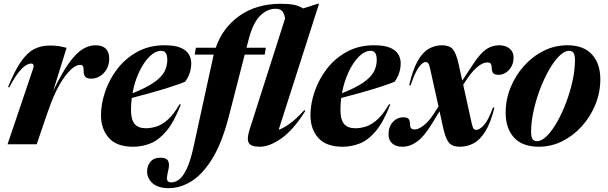

<svg xmlns="http://www.w3.org/2000/svg" viewBox="-20 -765 3222 1018"><path d="M155 -399.5Q159.5 -412 157.5 -420Q155.5 -428 145.5 -428Q133.5 -428 117.5 -418.8Q101.5 -409.5 79.5 -382.5Q57.5 -355.5 29 -301L23 -304Q57 -388.5 89.8 -436.2Q122.5 -484 159.5 -503.8Q196.5 -523.5 243 -523.5Q271.5 -523.5 289.8 -520.8Q308 -518 333 -511.5L262 -283Q308.5 -380 347 -432.5Q385.5 -485 419.2 -505Q453 -525 485.5 -525Q559 -525 559 -454Q559 -408.5 530.5 -378.2Q502 -348 463 -348Q441.5 -348 432.5 -357.8Q423.5 -367.5 423.5 -387.5Q424 -407.5 419.8 -414.2Q415.5 -421 405 -421Q369 -421 321.2 -355.8Q273.5 -290.5 231 -165.5L174.5 0H20Z M939 -211.5Q903.5 -119.5 863 -71Q822.5 -22.5 778.2 -4.8Q734 13 686.5 13Q598.5 13 557 -34Q515.5 -81 515.5 -154Q515.5 -214 537.5 -279Q559.5 -344 602.2 -399.8Q645 -455.5 708 -490.2Q771 -525 853 -525Q908 -525 938.8 -511.5Q969.5 -498 981.8 -476.2Q994 -454.5 994 -430.5Q994 -375.5 961.5 -331.5Q930.5 -319 884.2 -304Q838 -289 784.5 -274Q731 -259 678.5 -245.5Q674.5 -213.5 674.5 -182.5Q674.5 -131.5 693.5 -108.2Q712.5 -85 753.5 -85Q782.5 -85 812 -95Q841.5 -105 871.5 -132.2Q901.5 -159.5 932 -212ZM835 -495.5Q803 -495.5 772.2 -464.8Q741.5 -434 717.5 -382.8Q693.5 -331.5 682.5 -270.5Q757.5 -300.5 797.2 -328.5Q837 -356.5 852 -385.5Q867 -414.5 867 -447.5Q867 -495.5 835 -495.5Z M1193 -146.5Q1157.5 -9.5 1107 73.8Q1056.5 157 997 194.8Q937.5 232.5 875 232.5Q819 232.5 789.5 207.2Q760 182 760 143Q760 113.5 778.2 92.2Q796.5 71 829.5 71Q862 71 871.2 87.8Q880.5 104.5 871.5 141Q862.5 178 866.5 190Q870.5 202 888 202Q910 202 930.8 185.8Q951.5 169.5 970.2 129.8Q989 90 1005 19L1111 -466.5Q1112 -471 1113 -475.5H1012.5L1018.5 -512H1124Q1160.5 -618.5 1250.5 -681.8Q1340.5 -745 1469.5 -745Q1511 -745 1538 -739.5Q1565 -734 1588 -720.5L1664 -745H1671.5L1457.5 -77Q1481 -84.5 1514.5 -108Q1548 -131.5 1593.5 -181L1599 -177Q1535 -75.5 1472 -31.2Q1409 13 1358 13Q1309.5 13 1298.5 -8.2Q1287.5 -29.5 1304 -80L1491.5 -667Q1487.5 -692.5 1476.5 -705.5Q1465.5 -718.5 1441.5 -718.5Q1395.5 -718.5 1357.8 -680Q1320 -641.5 1298 -554L1287 -512H1389.5L1383.5 -475.5H1277.5Z M2049.5 -211.5Q2014 -119.5 1973.5 -71Q1933 -22.5 1888.8 -4.8Q1844.5 13 1797 13Q1709 13 1667.5 -34Q1626 -81 1626 -154Q1626 -214 1648 -279Q1670 -344 1712.8 -399.8Q1755.5 -455.5 1818.5 -490.2Q1881.5 -525 1963.5 -525Q2018.5 -525 2049.2 -511.5Q2080 -498 2092.2 -476.2Q2104.5 -454.5 2104.5 -430.5Q2104.5 -375.5 2072 -331.5Q2041 -319 1994.8 -304Q1948.5 -289 1895 -274Q1841.5 -259 1789 -245.5Q1785 -213.5 1785 -182.5Q1785 -131.5 1804 -108.2Q1823 -85 1864 -85Q1893 -85 1922.5 -95Q1952 -105 1982 -132.2Q2012 -159.5 2042.5 -212ZM1945.5 -495.5Q1913.5 -495.5 1882.8 -464.8Q1852 -434 1828 -382.8Q1804 -331.5 1793 -270.5Q1868 -300.5 1907.8 -328.5Q1947.5 -356.5 1962.5 -385.5Q1977.5 -414.5 1977.5 -447.5Q1977.5 -495.5 1945.5 -495.5Z M2601.5 -194.5Q2581.5 -114.5 2553.8 -69.2Q2526 -24 2491.8 -5.5Q2457.5 13 2418 13Q2379.5 13 2361.2 -7.5Q2343 -28 2330.5 -84L2310.5 -175L2271 -110.5Q2230 -42.5 2192.2 -14.8Q2154.5 13 2112.5 13Q2079 13 2059.5 -4.5Q2040 -22 2040 -52.5Q2040 -93 2062.8 -118Q2085.5 -143 2119 -143Q2138.5 -143 2146 -134.8Q2153.5 -126.5 2153.5 -109.5Q2153.5 -92.5 2159.5 -85.5Q2165.5 -78.5 2179 -78.5Q2198.5 -78.5 2226.5 -100Q2254.5 -121.5 2282.5 -165.5L2305 -200.5L2260.5 -401Q2256 -422 2251 -429Q2246 -436 2237.5 -436Q2220 -436 2199.8 -407.5Q2179.5 -379 2157 -312.5H2149.5Q2168 -394 2194 -440.5Q2220 -487 2252.8 -506Q2285.5 -525 2323.5 -525Q2362 -525 2380.2 -504.5Q2398.5 -484 2411 -428L2431 -337.5L2488 -424Q2526.5 -482.5 2558 -503.8Q2589.5 -525 2626.5 -525Q2660 -525 2681.5 -507.8Q2703 -490.5 2703 -460Q2703 -421 2679.2 -394.8Q2655.5 -368.5 2623 -368.5Q2603.5 -368.5 2596 -376Q2588.5 -383.5 2587.5 -402Q2587 -420.5 2581.8 -427.2Q2576.5 -434 2562.5 -434Q2539 -434 2508.2 -407.5Q2477.5 -381 2443 -326.5L2436 -315.5L2481 -111Q2486 -89.5 2491 -83Q2496 -76.5 2505 -76.5Q2523.5 -76.5 2547 -103.2Q2570.5 -130 2593.5 -194.5Z M2988 -525Q3074 -525 3118.5 -476.5Q3163 -428 3163 -344.5Q3163 -275 3137 -211Q3111 -147 3065.5 -96.2Q3020 -45.5 2961.2 -16.2Q2902.5 13 2836.5 13Q2750 13 2705.5 -35.5Q2661 -84 2661 -167.5Q2661 -237 2687 -301Q2713 -365 2758.5 -415.8Q2804 -466.5 2863 -495.8Q2922 -525 2988 -525ZM2826.5 -16.5Q2852 -16.5 2880 -44.5Q2908 -72.5 2934.5 -119.5Q2961 -166.5 2982.2 -223Q3003.5 -279.5 3016 -337.5Q3028.5 -395.5 3028.5 -445.5Q3028.5 -472.5 3021.2 -484Q3014 -495.5 2998 -495.5Q2972.5 -495.5 2944.5 -467.5Q2916.5 -439.5 2890 -392.5Q2863.5 -345.5 2842.2 -289Q2821 -232.5 2808.5 -174.5Q2796 -116.5 2796 -66.5Q2796 -39.5 2803.2 -28Q2810.5 -16.5 2826.5 -16.5Z"/></svg>

Font: Newsreader Display
Style: Bold Italic
Weight: 700
Italic angle: -17°
Designer: Hugues Gentile
Foundry: Production Type
Version: Version 1.001